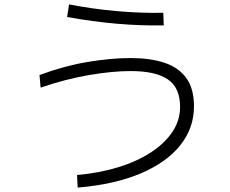

<svg xmlns="http://www.w3.org/2000/svg" viewBox="-20 -805 1040 870"><path d="M722 -690Q515 -686 284 -728L293 -785Q402 -764 510.5 -754.5Q619 -745 720 -747ZM332 45 329 -12Q430 -21 515 -47Q600 -73 663 -114Q726 -155 761 -207Q796 -259 796 -321Q796 -407 741 -445Q686 -483 572 -483Q490 -483 384 -465Q278 -447 164 -408L159 -465Q269 -506 375.5 -524Q482 -542 573 -542Q658 -542 722.5 -521.5Q787 -501 823 -453Q859 -405 859 -323Q859 -225 797 -147Q735 -69 617 -19Q499 31 332 45Z"/></svg>

Font: Murecho Light
Style: Regular
Weight: 300
Designer: Neil Summerour
Foundry: Positype
Version: Version 1.010; ttfautohint (v1.8.3)